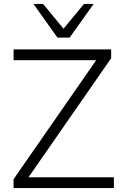

<svg xmlns="http://www.w3.org/2000/svg" viewBox="-20 -956 622 976"><path d="M49 0V-45L469 -650H49V-705H545V-660L125 -55H559V0ZM272 -765 150 -936H199L303 -810L407 -936H456L334 -765Z"/></svg>

Font: Nunito Sans Light
Style: Regular
Weight: 300
Designer: Vernon Adams
Foundry: Vernon Adams
Version: Version 3.101; ttfautohint (v1.8.4.7-5d5b);gftools[0.9.27]